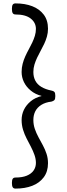

<svg xmlns="http://www.w3.org/2000/svg" viewBox="-20 -1033 392 1128"><path d="M71 75Q60 75 55 67.5Q50 60 50 42Q50 24 55 17Q60 10 71 10Q111 10 137.5 -1Q164 -12 177.5 -31.5Q191 -51 191 -76Q191 -99 182.5 -123Q174 -147 161.5 -171Q149 -195 136.5 -219Q124 -243 115.5 -270.5Q107 -298 107 -328Q107 -360 120.5 -388Q134 -416 160.5 -438Q187 -460 225 -469Q187 -479 160.5 -501Q134 -523 120.5 -551Q107 -579 107 -610Q107 -635 113 -658Q119 -681 128.5 -702Q138 -723 149 -743Q160 -763 169.5 -783Q179 -803 185 -823Q191 -843 191 -863Q191 -900 160.5 -924Q130 -948 71 -948Q60 -948 55 -955.5Q50 -963 50 -981Q50 -999 55 -1006Q60 -1013 71 -1013Q127 -1013 169.5 -996.5Q212 -980 237 -947Q262 -914 262 -864Q262 -840 255.5 -817.5Q249 -795 239.5 -775Q230 -755 219 -735Q208 -715 198.5 -695Q189 -675 182.5 -654Q176 -633 176 -610Q176 -581 187.5 -559Q199 -537 223 -522.5Q247 -508 282 -501Q294 -499 299.5 -493Q305 -487 305 -469Q305 -451 299.5 -445Q294 -439 282 -436Q247 -432 223 -417Q199 -402 187.5 -379.5Q176 -357 176 -328Q176 -301 184.5 -276Q193 -251 206 -227Q219 -203 232 -179Q245 -155 253.5 -129Q262 -103 262 -74Q262 -25 237 8.5Q212 42 169.5 58.5Q127 75 71 75Z"/></svg>

Font: Playwrite US Modern Light
Style: Regular
Weight: 300
Designer: Veronika Burian, José Scaglione
Foundry: TypeTogether
Version: Version 1.003